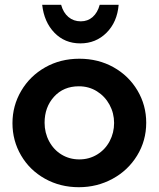

<svg xmlns="http://www.w3.org/2000/svg" viewBox="-20 -769 662 801"><path d="M590 -257Q590 -330 553.5 -391.5Q517 -453 453.5 -488.5Q390 -524 311 -524Q232 -524 168.5 -488Q105 -452 68.5 -390Q32 -328 32 -255Q32 -182 68 -120.5Q104 -59 167.5 -23.5Q231 12 309 12Q385 12 449.5 -23Q514 -58 552 -120Q590 -182 590 -257ZM456 -256Q456 -215 437.5 -180Q419 -145 385.5 -124.5Q352 -104 311 -104Q270 -104 237 -124Q204 -144 185 -179.5Q166 -215 166 -257Q166 -322 205.5 -365.5Q245 -409 309 -409Q351 -409 384.5 -388Q418 -367 437 -332Q456 -297 456 -256ZM317 -680Q287 -680 265.5 -698Q244 -716 235 -749H156Q164 -677 207 -632.5Q250 -588 315 -588Q380 -588 424.5 -632.5Q469 -677 475 -749H396Q387 -716 366.5 -698Q346 -680 317 -680Z"/></svg>

Font: Geom SemiBold
Style: Bold
Weight: 600
Version: Version 1.102